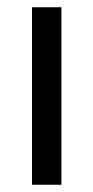

<svg xmlns="http://www.w3.org/2000/svg" viewBox="-20 -508 256 528"><path d="M68 0V-488H149V0Z"/></svg>

Font: Anek Bangla
Style: Regular
Weight: 400
Designer: Sulekha Rajkumar (Bangla), Yesha Goshar (Latin)
Foundry: Ek Type
Version: Version 1.003